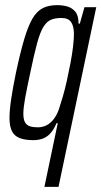

<svg xmlns="http://www.w3.org/2000/svg" viewBox="-20 -538 395 748"><path d="M153 190 205 -58H200Q191 -36 178.5 -21Q166 -6 149 1Q132 8 110 8Q78 8 57 0Q36 -8 26.5 -27Q17 -46 17 -78Q17 -108 23.5 -152Q30 -196 42 -254Q59 -334 74.5 -386Q90 -438 107 -466.5Q124 -495 147 -506.5Q170 -518 203 -518Q223 -518 241.5 -513Q260 -508 273 -493Q286 -478 286 -446H291L309 -510H355L208 190ZM127 -42Q146 -42 161.5 -50Q177 -58 189 -73.5Q201 -89 209 -111Q216 -132 224.5 -161Q233 -190 240.5 -224Q248 -258 254.5 -292Q261 -326 264.5 -355.5Q268 -385 268 -405Q268 -436 257 -452Q246 -468 219 -468Q195 -468 178.5 -461Q162 -454 149 -433Q136 -412 124.5 -369.5Q113 -327 98 -255Q85 -195 78 -156.5Q71 -118 71 -95Q71 -73 77.5 -61.5Q84 -50 96.5 -46Q109 -42 127 -42Z"/></svg>

Font: Saira UltraCondensed
Style: Italic
Weight: 400
Width: 1
Italic angle: -12°
Designer: Hector Gatti with collaboration of the Omnibus-Type team
Foundry: Omnibus-Type
Version: Version 1.101